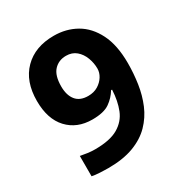

<svg xmlns="http://www.w3.org/2000/svg" viewBox="-170 -851 942 990"><g transform="rotate(-30 301.0 -356.0)"><path d="M549 -409Q549 -348 540 -287.5Q531 -227 508.5 -173.5Q486 -120 445.5 -78.5Q405 -37 342.5 -13.5Q280 10 191 10Q170 10 142 8.5Q114 7 95 3V-118Q115 -114 137 -111Q159 -108 181 -108Q270 -108 318.5 -136.5Q367 -165 387 -215Q407 -265 410 -331H404Q383 -296 348.5 -272Q314 -248 246 -248Q155 -248 100 -307Q45 -366 45 -474Q45 -590 110.5 -656Q176 -722 288 -722Q361 -722 420 -688.5Q479 -655 514 -585.5Q549 -516 549 -409ZM291 -601Q247 -601 219 -571Q191 -541 191 -476Q191 -424 215 -394Q239 -364 288 -364Q322 -364 346.5 -379Q371 -394 385 -416.5Q399 -439 399 -463Q399 -496 387 -528Q375 -560 351 -580.5Q327 -601 291 -601Z"/></g></svg>

Font: Noto IKEA Simplified Chinese
Style: Bold
Weight: 700
Designer: Monotype Design Team
Foundry: Monotype Imaging Inc.
Version: Version 1.100